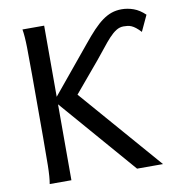

<svg xmlns="http://www.w3.org/2000/svg" viewBox="-81 -799 807 872"><g transform="rotate(-10 322.5 -362.5)"><path d="M178.2 -384.8 354 -598.1Q381.3 -631.8 404.1 -655.8Q426.8 -679.7 448 -695.1Q469.2 -710.4 490.7 -717.8Q512.2 -725.1 537.1 -725.1Q564.9 -725.1 592 -715.3Q619.1 -705.6 644.5 -681.2L610.4 -607.9Q597.7 -621.6 587.6 -629.4Q577.6 -637.2 568.6 -641.1Q559.6 -645 550.8 -646Q542 -647 532.2 -647Q514.2 -647 498 -636.7Q481.9 -626.5 465.1 -608.4Q448.2 -590.3 429.7 -566.4Q411.1 -542.5 388.2 -515.1L272.9 -377.9L600.6 0H481L178.2 -350.1V0H78.1Q83.5 -29.3 84.5 -84.7Q85.4 -140.1 85.4 -212.4V-500.5Q85.4 -572.8 84.5 -628.2Q83.5 -683.6 78.1 -712.9H178.2Z"/></g></svg>

Font: Andika FrenchTight
Style: Regular
Weight: 400
Designer: Victor Gaultney, Annie Olsen, Julie Remington, Don Collingsworth, Eric Hays, Becca Hirsbrunner
Foundry: SIL International
Version: Version 5.000 ; Dig1 Dig4Opn Dig7 LnSpcTght